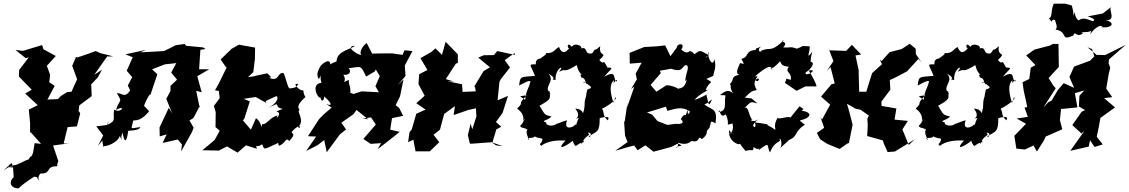

<svg xmlns="http://www.w3.org/2000/svg" viewBox="-22 -797 6194 1053"><path d="M41 97 49 111 53 176C27 194 30 236 80 236C105 214 100 215 165 172C192 178 168 163 203 210C161 164 231 139 189 154C269 161 221 113 291 115C300 95 282 124 298 87L269 1L357 -11L327 -10L349 -100L400 -104L418 -176L409 -188L413 -219L481 -270L478 -334L514 -372L537 -414L495 -387L567 -489L572 -487L599 -488L530 -505L503 -517C470 -505 437 -493 403 -482L395 -485L374 -436L401 -362L370 -294L346 -292L311 -270L258 -213L305 -254L238 -251L278 -326L248 -346L253 -386L235 -436L284 -490L216 -527L209 -550L104 -518L63 -523L119 -478L136 -483L83 -413L82 -377L152 -305L116 -284L109 -291L185 -220L136 -196L143 -123V-72L149 -69L203 -8L168 -12L159 42C141 84 160 37 134 78C123 77 57 120 20 118C88 135 88 75 -2 137Z M1105 -528 1092 -537 998 -546 991 -556 942 -549C920 -538 899 -527 877 -517L807 -513L747 -510L780 -524L666 -499L706 -483L673 -409L703 -374L679 -328L692 -301C660 -255 649 -288 619 -286C652 -229 635 -261 614 -194C672 -226 643 -172 604 -196C595 -144 620 -137 566 -112C581 -155 576 -154 569 -112L506 -104L544 -54L515 3L539 -26C546 33 554 -1 545 5C584 4 631 -28 635 -52C655 -7 634 -41 650 -69C662 -2 674 -25 681 -78C665 -82 745 -77 747 -100C689 -93 697 -82 708 -133C709 -145 740 -118 796 -187C792 -189 768 -222 767 -214C775 -236 784 -260 808 -290C778 -304 764 -298 803 -277L841 -390L812 -417L882 -444L945 -451L917 -399L949 -360L913 -326V-298L890 -255L923 -173L904 -206L853 -98L854 -49L892 -60L870 -13L953 -32L976 -4L971 34L1031 -73L1040 -97L1017 -136L1039 -150L1075 -219L1073 -206L1054 -299L1084 -291L1060 -379L1125 -417H1070L1077 -524Z M1338 -374 1367 -401 1376 -473 1377 -536 1288 -552 1246 -528 1241 -522 1188 -471 1219 -426 1224 -433 1178 -339 1157 -302 1178 -298 1183 -259 1151 -216 1161 -182 1160 -100 1183 -80 1155 -29 1088 27 1189 29 1175 30 1223 6 1281 40 1327 0 1387 19C1375 -29 1369 26 1416 -6C1429 26 1419 26 1501 -12C1513 -23 1491 -57 1507 2C1541 -5 1546 -50 1564 -23C1608 -69 1574 -61 1578 -74C1632 -134 1632 -84 1612 -100C1655 -134 1600 -192 1621 -192C1620 -203 1593 -211 1653 -265C1632 -298 1655 -301 1628 -303C1618 -307 1577 -341 1614 -337C1601 -312 1589 -316 1567 -312C1555 -312 1542 -391 1531 -397C1496 -399 1511 -344 1450 -372C1489 -362 1429 -405 1444 -395L1392 -384L1368 -378ZM1493 -186C1532 -179 1482 -130 1500 -164C1453 -151 1443 -113 1416 -116C1402 -78 1424 -118 1382 -149L1354 -86L1310 -137L1318 -146L1348 -241L1314 -255L1380 -265L1438 -233C1441 -247 1411 -232 1494 -270C1507 -263 1502 -232 1446 -204C1535 -248 1468 -210 1529 -200Z M1797 -207 1756 -172 1728 -144 1667 -50 1712 -48 1657 31 1720 -1 1756 -29 1770 38 1842 -60 1876 -87 1850 -124 1917 -171 1933 -194 1997 -143 1966 -147 2013 -153 2039 -114 1971 -35 2011 -8 2068 -12 2049 21C2089 -10 2131 -41 2170 -74L2118 -86L2128 -149L2189 -162L2167 -205L2148 -220L2172 -269L2191 -361L2158 -330L2202 -380L2198 -438L2240 -517L2196 -521L2186 -496L2130 -504H2069L2019 -503L1989 -561C1954 -536 1948 -495 1963 -494C1934 -497 1869 -544 1924 -546C1910 -528 1823 -519 1824 -460C1834 -464 1777 -445 1788 -436C1793 -444 1790 -488 1737 -437C1733 -427 1706 -392 1726 -364C1756 -403 1726 -386 1741 -343C1692 -338 1707 -283 1729 -262C1761 -270 1719 -264 1736 -261C1742 -232 1756 -248 1756 -268C1768 -259 1823 -205 1766 -227ZM1864 -347C1837 -331 1888 -344 1861 -387C1919 -381 1894 -438 1880 -422C1964 -430 1953 -445 1986 -377L2033 -405L2039 -416L2061 -380L2037 -324L2056 -291L1961 -296L1906 -278C1946 -275 1871 -302 1900 -274C1901 -344 1891 -315 1891 -359Z M2698 0 2678 -14 2700 -87 2727 -102 2698 -128 2734 -177 2764 -271 2707 -247 2717 -347 2724 -362 2775 -427 2746 -467 2800 -506 2802 -496 2705 -517 2687 -495 2631 -494 2601 -481 2665 -428 2630 -407 2577 -319 2583 -322 2587 -296 2515 -293 2512 -335 2433 -351 2467 -350 2423 -363 2478 -448 2489 -452V-499L2422 -568L2402 -496L2366 -532L2345 -513L2284 -478L2322 -413L2277 -390L2273 -336L2307 -272L2261 -231L2312 -196L2261 -173L2236 -87L2224 -72L2216 -17L2245 -31L2257 33H2335L2387 -17L2355 -59L2360 -61L2391 -86L2414 -172C2434 -187 2454 -201 2473 -215L2466 -166L2547 -194L2588 -203L2591 -159L2568 -88L2559 -119L2544 -56L2555 -9H2567L2674 -17L2736 5Z M2831 -269 2867 -275C2805 -210 2861 -248 2814 -201C2829 -191 2858 -166 2846 -126C2863 -169 2858 -133 2831 -107C2834 -91 2872 -96 2860 -88C2891 -92 2844 -93 2882 -28C2852 -49 2904 -33 2910 -49C2943 -30 2966 -50 2945 -12C2919 -3 2994 25 2947 3C2978 -25 3041 -29 3079 -26C3013 46 3110 -13 3118 -25C3141 28 3131 -10 3182 -18C3166 -34 3156 -53 3168 -6C3188 -63 3222 -48 3202 -69C3231 -72 3214 -36 3206 -49C3254 -78 3267 -71 3267 -149C3267 -149 3335 -169 3310 -137C3278 -173 3297 -169 3280 -201C3321 -220 3369 -259 3353 -263L3342 -233C3316 -316 3329 -341 3344 -357C3341 -318 3359 -380 3362 -351C3335 -353 3368 -421 3292 -376C3327 -421 3351 -425 3309 -427C3279 -488 3296 -430 3265 -468C3318 -517 3259 -479 3270 -544C3219 -497 3262 -556 3226 -505C3173 -492 3213 -558 3146 -523C3200 -534 3131 -571 3114 -540C3088 -572 3087 -531 3100 -533C3076 -502 3057 -504 3044 -539C3023 -531 3016 -502 2974 -506C2963 -500 2997 -513 2933 -471C2962 -476 2911 -485 2917 -444C2870 -445 2889 -443 2912 -381C2836 -373 2831 -383 2825 -329C2820 -323 2884 -364 2887 -350C2880 -315 2862 -300 2858 -249ZM3191 -269 3196 -280C3174 -222 3194 -231 3174 -171C3178 -159 3181 -201 3133 -201C3179 -145 3106 -141 3152 -150C3125 -91 3142 -87 3136 -116C3120 -95 3067 -81 3088 -137C3070 -135 2995 -101 3034 -120C3012 -99 2968 -109 2974 -125C2940 -136 2978 -133 3003 -158C2959 -168 2967 -170 2937 -217C3002 -254 2996 -254 2992 -298L2975 -291C2992 -283 2975 -274 2997 -284C2952 -322 3028 -348 2985 -394C3047 -356 2981 -366 3025 -358C3020 -422 3082 -449 3044 -403C3091 -427 3059 -393 3128 -432C3156 -454 3127 -422 3176 -380C3186 -371 3151 -408 3166 -372C3192 -368 3184 -348 3198 -333C3192 -366 3156 -320 3183 -349C3218 -320 3236 -318 3199 -306Z M3890 -381C3892 -405 3909 -423 3896 -473C3886 -420 3856 -488 3862 -513C3876 -486 3821 -466 3865 -495C3811 -524 3820 -523 3787 -500C3747 -542 3765 -484 3714 -525C3740 -561 3693 -564 3689 -535L3655 -489L3626 -548L3579 -543L3511 -539L3431 -507L3432 -448L3497 -453L3464 -393L3471 -362L3439 -309L3457 -322L3417 -207L3420 -238L3405 -136L3401 -126L3406 -53L3420 -18L3352 30C3387 21 3420 9 3456 1L3475 27L3518 0L3562 35L3655 10C3684 1 3696 -22 3715 3C3663 6 3698 33 3697 -14C3749 3 3763 -21 3772 -24C3818 -11 3804 -56 3824 -37C3820 -25 3860 -55 3854 -77C3857 -86 3894 -111 3844 -97C3897 -84 3853 -155 3902 -120C3914 -206 3886 -190 3841 -224C3879 -242 3844 -226 3883 -252C3863 -207 3866 -221 3852 -278C3790 -242 3767 -250 3761 -240C3796 -240 3775 -258 3859 -302C3837 -304 3892 -309 3848 -302C3867 -358 3901 -336 3852 -364ZM3739 -165C3729 -176 3707 -139 3713 -142C3735 -123 3714 -114 3685 -118L3638 -112L3584 -133L3554 -169L3526 -180L3630 -212L3638 -189C3686 -202 3717 -214 3761 -187C3762 -173 3743 -157 3752 -203ZM3746 -362C3738 -353 3743 -307 3683 -311C3712 -284 3713 -322 3634 -330L3578 -294L3546 -331L3602 -396L3597 -409L3658 -420C3726 -397 3714 -432 3741 -441C3764 -428 3739 -404 3736 -352Z M4100 -257 4062 -262C4082 -276 4089 -298 4129 -303C4088 -366 4161 -381 4134 -352C4099 -356 4157 -387 4117 -377C4184 -434 4211 -445 4214 -410C4197 -450 4190 -386 4256 -461C4265 -447 4261 -435 4304 -431C4280 -397 4322 -405 4315 -359C4274 -368 4301 -372 4282 -343L4347 -299L4395 -323H4452C4468 -315 4426 -393 4413 -410C4474 -422 4392 -369 4396 -399C4430 -420 4452 -458 4421 -458C4434 -434 4413 -443 4433 -514C4392 -457 4425 -526 4418 -543C4354 -546 4394 -545 4348 -530C4310 -544 4317 -534 4273 -537C4309 -573 4245 -565 4278 -577C4202 -506 4210 -541 4154 -520C4150 -502 4123 -526 4156 -543C4106 -521 4130 -538 4122 -523C4061 -518 4089 -485 4044 -474C4065 -436 4058 -448 4037 -451C4020 -415 4012 -391 4033 -387C3980 -376 4010 -363 3981 -336C3994 -320 3974 -325 3999 -285C3960 -321 3930 -270 3923 -276L3957 -274C3947 -226 3970 -191 3919 -182C3926 -221 3921 -139 3958 -170C3988 -107 3947 -108 3995 -120C4002 -100 3997 -66 3976 -63C3996 -85 4006 -41 3977 -84C3968 -21 4036 3 4034 -9C4048 0 4026 -16 4067 31C4103 18 4109 40 4111 9C4143 37 4149 -1 4138 27C4208 -25 4179 1 4201 39C4228 -31 4266 -13 4253 -34C4257 -47 4272 -6 4257 15C4299 -21 4351 -75 4306 -30C4355 -48 4330 -73 4393 -114C4393 -114 4398 -106 4364 -136C4435 -153 4431 -182 4374 -190L4385 -199L4363 -214L4312 -151C4312 -167 4226 -131 4248 -158C4209 -104 4243 -80 4225 -88C4198 -111 4163 -112 4204 -120C4180 -112 4179 -119 4116 -126C4141 -82 4071 -100 4142 -145C4096 -115 4087 -152 4108 -137C4084 -150 4084 -230 4057 -200C4102 -247 4095 -238 4132 -230Z M4698 -195 4743 -163 4735 -146 4737 -109 4734 -51 4820 -27 4825 -10 4846 37 4886 34 4995 -33 4962 -2 4927 -87 4957 -134 4884 -141 4894 -202 4872 -206 4813 -216 4812 -240 4861 -305 4858 -358 4891 -373 4953 -406 5015 -474 5033 -453 5001 -500 5000 -530 4967 -557 4923 -528 4857 -511 4813 -462 4803 -471 4815 -445 4761 -396 4729 -294H4690L4687 -410L4690 -399L4670 -493L4701 -498L4650 -551L4619 -518L4526 -521L4549 -462L4512 -407L4533 -429L4556 -339L4538 -335L4481 -267C4497 -252 4515 -238 4531 -223L4486 -141L4477 -156L4498 -96L4458 -68L4476 -33L4515 -8L4583 20L4624 -9L4634 -13L4654 -113C4644 -152 4635 -190 4623 -228L4670 -201Z M5017 -269 5053 -275C4991 -210 5047 -248 5000 -201C5015 -191 5044 -166 5032 -126C5049 -169 5044 -133 5017 -107C5020 -91 5058 -96 5046 -88C5077 -92 5030 -93 5068 -28C5038 -49 5090 -33 5096 -49C5129 -30 5152 -50 5131 -12C5105 -3 5180 25 5133 3C5164 -25 5227 -29 5265 -26C5199 46 5296 -13 5304 -25C5327 28 5317 -10 5368 -18C5352 -34 5342 -53 5354 -6C5374 -63 5408 -48 5388 -69C5417 -72 5400 -36 5392 -49C5440 -78 5453 -71 5453 -149C5453 -149 5521 -169 5496 -137C5464 -173 5483 -169 5466 -201C5507 -220 5555 -259 5539 -263L5528 -233C5502 -316 5515 -341 5530 -357C5527 -318 5545 -380 5548 -351C5521 -353 5554 -421 5478 -376C5513 -421 5537 -425 5495 -427C5465 -488 5482 -430 5451 -468C5504 -517 5445 -479 5456 -544C5405 -497 5448 -556 5412 -505C5359 -492 5399 -558 5332 -523C5386 -534 5317 -571 5300 -540C5274 -572 5273 -531 5286 -533C5262 -502 5243 -504 5230 -539C5209 -531 5202 -502 5160 -506C5149 -500 5183 -513 5119 -471C5148 -476 5097 -485 5103 -444C5056 -445 5075 -443 5098 -381C5022 -373 5017 -383 5011 -329C5006 -323 5070 -364 5073 -350C5066 -315 5048 -300 5044 -249ZM5377 -269 5382 -280C5360 -222 5380 -231 5360 -171C5364 -159 5367 -201 5319 -201C5365 -145 5292 -141 5338 -150C5311 -91 5328 -87 5322 -116C5306 -95 5253 -81 5274 -137C5256 -135 5181 -101 5220 -120C5198 -99 5154 -109 5160 -125C5126 -136 5164 -133 5189 -158C5145 -168 5153 -170 5123 -217C5188 -254 5182 -254 5178 -298L5161 -291C5178 -283 5161 -274 5183 -284C5138 -322 5214 -348 5171 -394C5233 -356 5167 -366 5211 -358C5206 -422 5268 -449 5230 -403C5277 -427 5245 -393 5314 -432C5342 -454 5313 -422 5362 -380C5372 -371 5337 -408 5352 -372C5378 -368 5370 -348 5384 -333C5378 -366 5342 -320 5369 -349C5404 -320 5422 -318 5385 -306Z M5967 -528 5980 -488 5956 -464 5869 -432 5843 -375 5869 -315 5812 -341 5780 -304 5746 -246 5727 -236 5700 -207 5768 -313 5752 -331V-332L5729 -369L5785 -430C5784 -472 5784 -514 5783 -556H5752L5736 -547L5651 -525L5606 -493L5657 -440L5631 -426L5623 -364L5586 -346L5592 -302L5612 -210L5597 -207L5615 -156L5554 -147L5605 -118L5541 -52L5552 18L5599 23L5646 1L5665 34L5704 -28L5713 -48L5804 -88L5791 -138L5797 -199L5887 -208L5873 -286L5932 -303L5971 -351L5898 -272L5895 -213L5929 -193L5910 -184L5859 -111L5909 -65L5926 -80L5848 30L5949 7L5956 -28L5981 9L6026 -5L5993 -47L6004 -100L6013 -150L6093 -208L6033 -259L6078 -264L6045 -311L6059 -393L6067 -425L6058 -450L6060 -471L6152 -551L6039 -495L5992 -496L5942 -538ZM5907 -679C5888 -687 5878 -693 5871 -731C5861 -689 5871 -721 5856 -767L5819 -777H5757C5738 -730 5752 -705 5731 -697C5759 -656 5736 -698 5764 -687C5780 -642 5772 -644 5767 -635C5840 -622 5789 -569 5864 -602C5875 -635 5883 -584 5918 -616C5886 -626 5953 -614 5963 -630C5951 -582 5959 -634 6010 -655C6034 -650 6038 -668 6018 -648C6078 -640 6098 -675 6041 -686C6106 -683 6052 -747 6074 -760L6026 -723L5943 -707C5989 -693 5977 -685 5977 -685C5976 -667 5923 -718 5890 -681Z"/></svg>

Font: Asimov Aggro
Style: It
Weight: 500
Designer: Google
Version: Version 2.000980; 2014